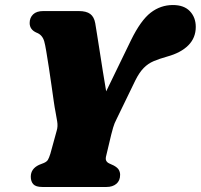

<svg xmlns="http://www.w3.org/2000/svg" viewBox="-20 -744 799 764"><path d="M458 -48.5Q458 -25 443 -12.5Q428 0 404 0H148.5Q122.5 0 112.5 -11Q102.5 -22 102.5 -41Q102.5 -72.5 135.5 -88L154.5 -95.5Q166 -100.5 170.5 -107.8Q175 -115 180.5 -132.5L205.5 -223.5Q211 -241 207.5 -261.2Q204 -281.5 200.5 -301Q198 -312.5 194 -340.2Q190 -368 185 -403.5Q180 -439 174.5 -475Q169 -511 164.2 -539.2Q159.5 -567.5 156 -579.5Q148.5 -605.5 125.5 -614Q98 -626 98 -652.5Q98 -673.5 111.8 -686.8Q125.5 -700 152 -700H293.5Q323.5 -700 339 -688.5Q354.5 -677 359 -651.5Q361.5 -637 366.2 -607Q371 -577 377 -538.5Q383 -500 389.5 -458.8Q396 -417.5 402.5 -380.5L501.5 -584.5Q540 -663 579.5 -693.5Q619 -724 668 -724Q712.5 -724 735.8 -699.2Q759 -674.5 759 -637Q759 -593.5 729.5 -563.8Q700 -534 645.5 -519Q613.5 -510 591.2 -500.5Q569 -491 551.8 -473.5Q534.5 -456 518.5 -424L445.5 -273.5Q434.5 -252.5 430.2 -236.5Q426 -220.5 422.5 -208L403 -126Q399 -112 402.5 -104.8Q406 -97.5 415 -93.5L432.5 -85.5Q448 -77 453 -67.8Q458 -58.5 458 -48.5Z"/></svg>

Font: Fraunces 9pt Soft Black
Style: Italic
Weight: 900
Italic angle: -16°
Version: Version 1.000;[b76b70a41]